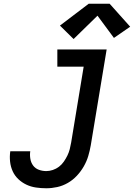

<svg xmlns="http://www.w3.org/2000/svg" viewBox="-20 -1000 717 1028"><path d="M228 8Q200 8 172.5 4Q145 0 121 -11.5Q97 -23 78 -41Q59 -59 48 -83Q37 -107 34 -134.5Q31 -162 35 -190H142Q139 -170 142.5 -149.5Q146 -129 157.5 -113.5Q169 -98 188 -91Q207 -84 228 -84Q245 -84 263 -90Q281 -96 296 -107.5Q311 -119 322 -135Q333 -151 341 -167.5Q349 -184 353.5 -201.5Q358 -219 361 -237L428 -643H287V-735H551L466 -222Q461 -193 452.5 -164.5Q444 -136 428.5 -109Q413 -82 391.5 -59Q370 -36 343 -20.5Q316 -5 286.5 1.5Q257 8 228 8ZM374 -791 301 -863 455 -980H567L677 -857L590 -797L502 -916Z"/></svg>

Font: Iosevka Curly SmBdEx
Style: Italic
Weight: 600
Width: 7
Italic angle: -9°
Monospace: yes
Designer: Belleve Invis
Foundry: Belleve Invis
Version: Version 11.1.0; ttfautohint (v1.8.3)